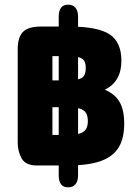

<svg xmlns="http://www.w3.org/2000/svg" viewBox="-20 -710 579 824"><path d="M430 -325Q501 -360 501 -449Q501 -529 450.5 -562.5Q400 -596 279 -596H154Q102 -596 79 -573.5Q56 -551 56 -498V-98Q56 -60 73 -30Q90 0 136 0H274Q359 0 411.5 -18.5Q464 -37 488.5 -76Q513 -115 513 -179Q513 -238 493.5 -272Q474 -306 430 -325ZM205 -365V-469H269Q300 -469 317 -464.5Q334 -460 341 -449.5Q348 -439 348 -419Q348 -397 341 -385.5Q334 -374 315 -369.5Q296 -365 260 -365ZM205 -131V-250H264Q300 -250 320 -244.5Q340 -239 348.5 -226Q357 -213 357 -190Q357 -168 348.5 -155Q340 -142 320 -136.5Q300 -131 265 -131ZM232 43Q232 94 273 94Q293 94 304 80.5Q315 67 315 43V-639Q315 -663 304 -676.5Q293 -690 273 -690Q232 -690 232 -639Z"/></svg>

Font: Beiruti Black
Style: Regular
Weight: 900
Designer: Arlette Boutros
Foundry: Boutros
Version: Version 1.41